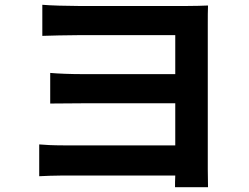

<svg xmlns="http://www.w3.org/2000/svg" viewBox="-20 -746 1040 803"><path d="M157 -726V-596C188 -597 262 -599 308 -599H713V-436H322C276 -436 223 -438 190 -441V-313C218 -313 276 -314 323 -314H713V-138H247C202 -138 164 -140 144 -142V-9C165 -10 210 -12 246 -12H713C712 7 712 25 712 37H850C850 18 849 -17 849 -38V-642C849 -670 849 -707 850 -723C831 -722 793 -721 763 -721H308C262 -721 190 -723 157 -726Z"/></svg>

Font: Source Han Sans JP
Style: Bold
Weight: 700
Designer: Ryoko NISHIZUKA 西塚涼子 (kana, bopomofo & ideographs); Paul D. Hunt (Latin, Greek & Cyrillic); Sandoll Communications 산돌커뮤니
Foundry: Adobe
Version: Version 2.002;hotconv 1.0.116;makeotfexe 2.5.65601